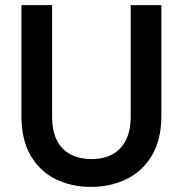

<svg xmlns="http://www.w3.org/2000/svg" viewBox="-20 -720 715 752"><path d="M336 12Q260 12 198.5 -18Q137 -48 100.5 -110Q64 -172 64 -266V-700H184V-265Q184 -208 202.5 -171Q221 -134 256 -115.5Q291 -97 338 -97Q386 -97 420 -115.5Q454 -134 473 -171Q492 -208 492 -265V-700H612V-266Q612 -172 574.5 -110Q537 -48 474.5 -18Q412 12 336 12Z"/></svg>

Font: DM Sans 9pt SemiBold
Style: Regular
Weight: 600
Version: Version 4.004;gftools[0.9.30]